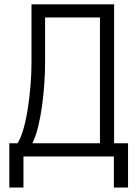

<svg xmlns="http://www.w3.org/2000/svg" viewBox="-20 -713 626 875"><path d="M22.5 141.6V-60.1H60.1Q75.7 -85 87.6 -127.9Q99.6 -170.9 107.4 -222.9Q115.2 -274.9 119.4 -327.6Q123.5 -380.4 123.5 -424.3V-693.4H500V-60.1H563.5V141.6H499V0H86.9V141.6ZM435.5 -60.1V-633.3H185.5V-427.2Q185.5 -384.3 182.1 -333.3Q178.7 -282.2 171.6 -230.7Q164.6 -179.2 153.6 -134.5Q142.6 -89.8 127.4 -60.1Z"/></svg>

Font: CaskaydiaCove NFP Light
Style: Regular
Weight: 300
Designer: Aaron Bell
Foundry: Saja Typeworks
Version: Version 2111.001; VTT 6.35;Nerd Fonts 3.1.1